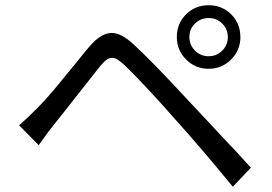

<svg xmlns="http://www.w3.org/2000/svg" viewBox="-20 -742 1040 734"><path d="M778 -527Q808 -527 829.5 -548.5Q851 -570 851 -600Q851 -631 829.5 -652Q808 -673 778 -673Q747 -673 725.5 -652Q704 -631 704 -600Q704 -570 725.5 -548.5Q747 -527 778 -527ZM778 -722Q829 -722 864 -687Q899 -652 899 -600Q899 -550 863.5 -514.5Q828 -479 778 -479Q727 -479 691.5 -514.5Q656 -550 656 -600Q656 -652 691 -687Q726 -722 778 -722ZM124 -330Q152 -358 188.5 -401.5Q225 -445 258 -486Q271 -501 286.5 -521Q302 -541 321 -563Q366 -616 407 -616Q444 -616 490 -573Q559 -510 695 -363Q735 -321 790.5 -261Q846 -201 875 -171Q943 -97 939 -101L870 -28Q755 -169 647 -289Q598 -345 542.5 -404.5Q487 -464 454 -495Q426 -521 409 -521Q398 -521 387.5 -513.5Q377 -506 362 -488L257 -355Q212 -297 185 -264Q166 -241 128 -187L53 -263Q80 -286 124 -330Z"/></svg>

Font: Merged Yaku Han JP
Style: Regular
Weight: 400
Designer: Ryoko NISHIZUKA 西塚涼子 (kana, bopomofo & ideographs); Paul D. Hunt (Latin, Greek & Cyrillic); Sandoll Communications 산돌커뮤니
Foundry: Adobe
Version: Version 2.004